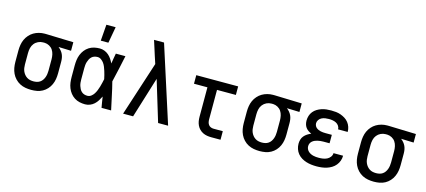

<svg xmlns="http://www.w3.org/2000/svg" viewBox="-58 -1264 3952 1780"><g transform="rotate(15 1918.0 -374.0)"><path d="M273 8Q245 8 217 3Q189 -2 164 -15Q139 -28 119 -49Q99 -70 87 -95.5Q75 -121 70 -148.5Q65 -176 65 -205V-315Q65 -342 69.5 -369Q74 -396 85 -420.5Q96 -445 114.5 -466Q133 -487 156 -500.5Q179 -514 205.5 -521Q232 -528 259 -528H274L537 -520V-438L416 -442Q430 -431 442 -417Q454 -403 461.5 -386.5Q469 -370 472 -352Q475 -334 475 -315V-205Q475 -177 470.5 -149.5Q466 -122 454.5 -96.5Q443 -71 424 -50Q405 -29 380.5 -15.5Q356 -2 328.5 3Q301 8 273 8ZM273 -74Q289 -74 305 -77.5Q321 -81 334.5 -90Q348 -99 357.5 -112.5Q367 -126 372.5 -141Q378 -156 380.5 -172.5Q383 -189 383 -205V-315Q383 -338 378 -361Q373 -384 360.5 -403Q348 -422 327 -433.5Q306 -445 283 -446H266Q242 -446 220 -435.5Q198 -425 183 -406Q168 -387 162.5 -363Q157 -339 157 -315V-205Q157 -188 159.5 -171.5Q162 -155 168.5 -140Q175 -125 185.5 -112Q196 -99 210 -90Q224 -81 240 -77.5Q256 -74 273 -74Z M790 8Q763 8 736.5 2Q710 -4 687.5 -18.5Q665 -33 648.5 -54Q632 -75 622 -100Q612 -125 608.5 -151.5Q605 -178 605 -205V-315Q605 -342 608.5 -368.5Q612 -395 622 -420Q632 -445 648.5 -466Q665 -487 687.5 -501.5Q710 -516 736.5 -522Q763 -528 790 -528Q813 -528 835 -519.5Q857 -511 874.5 -496Q892 -481 905 -461.5Q918 -442 928 -421Q932 -445 936 -470Q940 -495 945 -520H1037Q1023 -456 1009.5 -391.5Q996 -327 980 -263Q997 -198 1010.5 -132Q1024 -66 1039 0H947Q942 -26 938 -52Q934 -78 930 -104Q919 -82 906.5 -62Q894 -42 876.5 -26Q859 -10 836.5 -1Q814 8 790 8ZM790 -74Q810 -74 826 -86Q842 -98 852.5 -114.5Q863 -131 870.5 -149.5Q878 -168 883.5 -187Q889 -206 893.5 -225Q898 -244 902 -263Q898 -282 893.5 -300.5Q889 -319 883 -337.5Q877 -356 870 -374Q863 -392 852 -407.5Q841 -423 825 -434.5Q809 -446 790 -446Q775 -446 760.5 -441.5Q746 -437 734.5 -426.5Q723 -416 716 -402.5Q709 -389 704.5 -374.5Q700 -360 698.5 -345Q697 -330 697 -315V-205Q697 -190 698.5 -175Q700 -160 704.5 -145.5Q709 -131 716 -117.5Q723 -104 734.5 -93.5Q746 -83 760.5 -78.5Q775 -74 790 -74ZM779 -600 791 -756H880L852 -600Z M1154 0 1323 -521 1299 -594Q1288 -630 1276.5 -665Q1265 -700 1254 -735H1350L1586 0H1490L1371 -392L1250 0Z M2000 0Q1979 0 1958.5 -3.5Q1938 -7 1919.5 -16Q1901 -25 1886 -40Q1871 -55 1862 -74Q1853 -93 1849.5 -113.5Q1846 -134 1846 -155V-438H1717V-520H2119V-438H1938V-155Q1938 -141 1941 -127.5Q1944 -114 1952.5 -103Q1961 -92 1974 -87Q1987 -82 2000 -82H2089V0Z M2465 8Q2437 8 2409 3Q2381 -2 2356 -15Q2331 -28 2311 -49Q2291 -70 2279 -95.5Q2267 -121 2262 -148.5Q2257 -176 2257 -205V-315Q2257 -342 2261.5 -369Q2266 -396 2277 -420.5Q2288 -445 2306.5 -466Q2325 -487 2348 -500.5Q2371 -514 2397.5 -521Q2424 -528 2451 -528H2466L2729 -520V-438L2608 -442Q2622 -431 2634 -417Q2646 -403 2653.5 -386.5Q2661 -370 2664 -352Q2667 -334 2667 -315V-205Q2667 -177 2662.5 -149.5Q2658 -122 2646.5 -96.5Q2635 -71 2616 -50Q2597 -29 2572.5 -15.5Q2548 -2 2520.5 3Q2493 8 2465 8ZM2465 -74Q2481 -74 2497 -77.5Q2513 -81 2526.5 -90Q2540 -99 2549.5 -112.5Q2559 -126 2564.5 -141Q2570 -156 2572.5 -172.5Q2575 -189 2575 -205V-315Q2575 -338 2570 -361Q2565 -384 2552.5 -403Q2540 -422 2519 -433.5Q2498 -445 2475 -446H2458Q2434 -446 2412 -435.5Q2390 -425 2375 -406Q2360 -387 2354.5 -363Q2349 -339 2349 -315V-205Q2349 -188 2351.5 -171.5Q2354 -155 2360.5 -140Q2367 -125 2377.5 -112Q2388 -99 2402 -90Q2416 -81 2432 -77.5Q2448 -74 2465 -74Z M3012 8Q2986 8 2961 5Q2936 2 2912 -5.5Q2888 -13 2866.5 -26Q2845 -39 2829 -58.5Q2813 -78 2805 -102.5Q2797 -127 2797 -152Q2797 -172 2802.5 -191.5Q2808 -211 2821 -226.5Q2834 -242 2851 -253Q2868 -264 2887 -272Q2871 -279 2856.5 -289Q2842 -299 2832 -313Q2822 -327 2817.5 -344Q2813 -361 2813 -379Q2813 -402 2820 -424.5Q2827 -447 2842 -465.5Q2857 -484 2877 -496Q2897 -508 2919 -515.5Q2941 -523 2964.5 -525.5Q2988 -528 3011 -528Q3035 -528 3058 -525.5Q3081 -523 3103 -515Q3125 -507 3145 -494.5Q3165 -482 3179.5 -463.5Q3194 -445 3201.5 -422.5Q3209 -400 3209 -377V-375H3117Q3117 -393 3106.5 -408.5Q3096 -424 3080 -432Q3064 -440 3046.5 -443Q3029 -446 3011 -446Q2994 -446 2976 -443.5Q2958 -441 2942 -433Q2926 -425 2915.5 -410Q2905 -395 2905 -378Q2905 -366 2910 -354.5Q2915 -343 2924 -335.5Q2933 -328 2944 -323Q2955 -318 2966.5 -315.5Q2978 -313 2990 -312Q3002 -311 3014 -311H3074V-230H3014Q3000 -230 2986.5 -228.5Q2973 -227 2959.5 -224Q2946 -221 2933.5 -215.5Q2921 -210 2910.5 -201Q2900 -192 2894.5 -179.5Q2889 -167 2889 -153Q2889 -139 2894.5 -126.5Q2900 -114 2910 -104.5Q2920 -95 2932 -89Q2944 -83 2957.5 -79.5Q2971 -76 2984.5 -75Q2998 -74 3012 -74Q3032 -74 3051.5 -77Q3071 -80 3089 -88.5Q3107 -97 3120 -114Q3133 -131 3133 -151H3225V-150Q3225 -125 3216.5 -101.5Q3208 -78 3192 -58.5Q3176 -39 3154.5 -26Q3133 -13 3109.5 -5.5Q3086 2 3061 5Q3036 8 3012 8Z M3561 8Q3533 8 3505 3Q3477 -2 3452 -15Q3427 -28 3407 -49Q3387 -70 3375 -95.5Q3363 -121 3358 -148.5Q3353 -176 3353 -205V-315Q3353 -342 3357.5 -369Q3362 -396 3373 -420.5Q3384 -445 3402.5 -466Q3421 -487 3444 -500.5Q3467 -514 3493.5 -521Q3520 -528 3547 -528H3562L3825 -520V-438L3704 -442Q3718 -431 3730 -417Q3742 -403 3749.5 -386.5Q3757 -370 3760 -352Q3763 -334 3763 -315V-205Q3763 -177 3758.5 -149.5Q3754 -122 3742.5 -96.5Q3731 -71 3712 -50Q3693 -29 3668.5 -15.5Q3644 -2 3616.5 3Q3589 8 3561 8ZM3561 -74Q3577 -74 3593 -77.5Q3609 -81 3622.5 -90Q3636 -99 3645.5 -112.5Q3655 -126 3660.5 -141Q3666 -156 3668.5 -172.5Q3671 -189 3671 -205V-315Q3671 -338 3666 -361Q3661 -384 3648.5 -403Q3636 -422 3615 -433.5Q3594 -445 3571 -446H3554Q3530 -446 3508 -435.5Q3486 -425 3471 -406Q3456 -387 3450.5 -363Q3445 -339 3445 -315V-205Q3445 -188 3447.5 -171.5Q3450 -155 3456.5 -140Q3463 -125 3473.5 -112Q3484 -99 3498 -90Q3512 -81 3528 -77.5Q3544 -74 3561 -74Z"/></g></svg>

Font: Iosevka Semi-Condensed Medium
Style: Regular
Weight: 500
Monospace: yes
Designer: Belleve Invis
Foundry: Belleve Invis
Version: Version 27.3.5